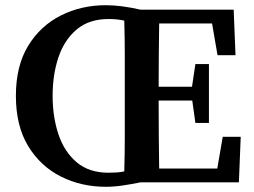

<svg xmlns="http://www.w3.org/2000/svg" viewBox="-20 -700 974 737"><path d="M182 -332Q182 -251 204.5 -184Q227 -117 274.5 -77Q322 -37 396 -37Q413 -37 428 -38Q443 -39 457 -42Q459 -108 459 -175.5Q459 -243 459 -310V-353Q459 -420 459 -487Q459 -554 457 -621Q429 -627 397 -627Q322 -627 274.5 -587Q227 -547 204.5 -480.5Q182 -414 182 -332ZM835 -175H904L897 0H519Q485 7 451 12Q417 17 386 17Q292 17 213.5 -22.5Q135 -62 88 -139.5Q41 -217 41 -332Q41 -447 88 -524Q135 -601 213.5 -640.5Q292 -680 386 -680Q445 -680 519 -663H877L884 -488H815L794 -610H591Q590 -547 589.5 -484.5Q589 -422 589 -367H717L730 -454H782V-228H730L718 -314H589Q589 -242 589.5 -178.5Q590 -115 591 -53H814Z"/></svg>

Font: Source Serif Pro Semibold
Style: Regular
Weight: 600
Designer: Frank Grießhammer
Foundry: Adobe Systems Incorporated
Version: Version 3.000;hotconv 1.0.109;makeotfexe 2.5.65596